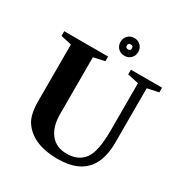

<svg xmlns="http://www.w3.org/2000/svg" viewBox="-217 -1137 1256 1314"><g transform="rotate(30 410.5 -480.0)"><path d="M285 -714V-267Q285 -165 330.5 -108.5Q376 -52 459 -52Q551 -52 597 -115Q641 -176 641 -340V-714L553 -733V-770H799V-733L710 -714V-283Q710 -168 664 -96Q595 10 423 10Q236 10 154 -97Q111 -151 111 -267V-714L26 -733V-770H373V-733ZM466 -830Q435 -830 415.5 -850Q396 -870 396 -900Q396 -930 416 -950Q436 -970 466 -970Q496 -970 516 -950Q536 -930 536 -900Q536 -870 516 -850Q496 -830 466 -830ZM466 -920Q446 -920 446 -900Q446 -880 466 -880Q486 -880 486 -900Q486 -920 466 -920Z"/></g></svg>

Font: Libre Caslon Text
Style: Bold
Weight: 700
Designer: Pablo Impallari, Rodrigo Fuenzalida
Foundry: Pablo Impallari, Rodrigo Fuenzalida
Version: Version 1.002